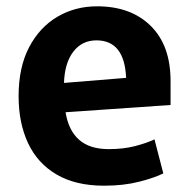

<svg xmlns="http://www.w3.org/2000/svg" viewBox="-20 -570 596 609"><path d="M521 -237V-313Q521 -426 458 -488Q395 -550 288 -550Q218 -550 161.5 -516.5Q105 -483 72 -419.5Q39 -356 39 -265Q39 -180 69 -116Q99 -52 159.5 -16.5Q220 19 310 19Q372 19 421 6.5Q470 -6 498 -20L470 -128Q445 -116 408 -106.5Q371 -97 325 -97Q264 -97 230.5 -127Q197 -157 188 -214ZM380 -323 183 -307Q185 -370 212.5 -406Q240 -442 286 -442Q375 -442 380 -323Z"/></svg>

Font: Repo Bold
Style: Bold
Weight: 700
Designer: Stefan Peev
Foundry: Context Ltd
Version: Version 1.502